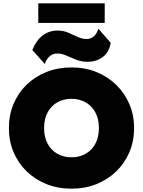

<svg xmlns="http://www.w3.org/2000/svg" viewBox="-20 -1121 861 1156"><path d="M410.5 15Q328.5 15 259.5 -12.8Q190.5 -40.5 139.8 -90Q89 -139.5 61.2 -206Q33.5 -272.5 33.5 -350Q33.5 -428 61.2 -494.5Q89 -561 139.8 -610.5Q190.5 -660 259.5 -687.5Q328.5 -715 410.5 -715Q492.5 -715 561.2 -687Q630 -659 680.8 -609Q731.5 -559 759.5 -492.8Q787.5 -426.5 787.5 -350Q787.5 -272.5 759.5 -206Q731.5 -139.5 680.8 -90Q630 -40.5 561.2 -12.8Q492.5 15 410.5 15ZM410.5 -174Q447 -174 477.2 -186.2Q507.5 -198.5 529.5 -221.5Q551.5 -244.5 563.5 -277Q575.5 -309.5 575.5 -350Q575.5 -404 554.5 -443.5Q533.5 -483 496.2 -504.5Q459 -526 410.5 -526Q374 -526 343.8 -513.8Q313.5 -501.5 291.5 -478.5Q269.5 -455.5 257.5 -423Q245.5 -390.5 245.5 -350Q245.5 -296 266.5 -256.5Q287.5 -217 324.8 -195.5Q362 -174 410.5 -174ZM249.5 -736 174.5 -820Q198 -878 237 -907.5Q276 -937 325.5 -937Q362 -937 391.5 -924.2Q421 -911.5 447.5 -898.8Q474 -886 501.5 -886Q525 -886 543.2 -900.5Q561.5 -915 572.5 -948L646.5 -863Q637 -806 598.5 -777.5Q560 -749 507.5 -749Q470.5 -749 438.8 -761.5Q407 -774 378.8 -786.5Q350.5 -799 324.5 -799Q300.5 -799 281 -784Q261.5 -769 249.5 -736ZM210.5 -983V-1101H610.5V-983Z"/></svg>

Font: Geologica Black
Style: Regular
Weight: 900
Designer: Sindre Bremnes, Frode Helland
Foundry: Monokrom Skriftforlag AS
Version: Version 1.010;gftools[0.9.28]